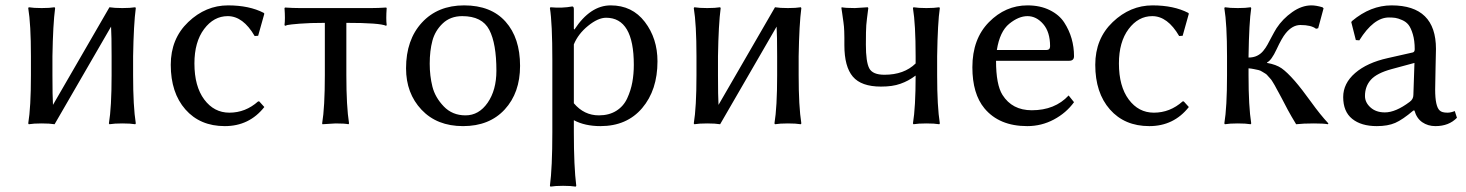

<svg xmlns="http://www.w3.org/2000/svg" viewBox="-20 -459 5451 714"><path d="M95 -250Q95 -369 85 -429L87 -432Q105 -429 135 -429Q165 -429 183 -432L185 -429Q177 -369 175 -250V-179Q175 -101 177 -69L387 -432Q405 -429 435 -429Q465 -429 483 -432L485 -429Q477 -369 475 -250V-179Q475 -63 485 0L483 3Q465 0 435 0Q405 0 387 3L385 0Q395 -60 395 -179V-250Q395 -327 393 -360L183 3Q165 0 135 0Q105 0 87 3L85 0Q95 -60 95 -179Z M827 -399Q775 -399 739 -351Q703 -303 703 -223Q703 -138 739.5 -89Q776 -40 833 -40Q893 -40 940 -82H944L963 -61Q907 10 816 10Q724 10 669.5 -52Q615 -114 615 -218Q615 -315 680 -377Q745 -439 828 -439Q907 -439 961 -411L963 -408L940 -326L927 -325Q884 -399 827 -399Z M1188 -374Q1132 -374 1095 -371Q1058 -368 1049 -366L1040 -363L1038 -366Q1041 -388 1038 -429L1040 -431Q1070 -429 1095 -429H1361Q1386 -429 1416 -431L1418 -429Q1415 -388 1418 -366L1416 -363Q1393 -374 1268 -374V-180Q1268 -63 1278 0L1276 3Q1262 0 1228 0L1179 3L1178 0Q1188 -60 1188 -180Z M1490 -205Q1490 -311 1549 -375Q1608 -439 1706 -439Q1806 -439 1860 -378.5Q1914 -318 1914 -214Q1914 -114 1857 -52Q1800 10 1702 10Q1605 10 1547.5 -51Q1490 -112 1490 -205ZM1699 -399Q1655 -399 1626.5 -372Q1598 -345 1588 -307.5Q1578 -270 1578 -222Q1578 -177 1588 -137Q1598 -97 1630 -63.5Q1662 -30 1711 -30Q1761 -30 1793.5 -77Q1826 -124 1826 -196Q1826 -297 1799.5 -348Q1773 -399 1699 -399Z M2114 -294V-75Q2152 -30 2207 -30Q2245 -30 2272 -47Q2299 -64 2312.5 -93.5Q2326 -123 2331.5 -153.5Q2337 -184 2337 -218Q2337 -393 2234 -393Q2204 -393 2167 -363Q2130 -333 2114 -294ZM2114 -352 2116 -349Q2175 -439 2251 -439Q2331 -439 2378 -377.5Q2425 -316 2425 -231Q2425 -124 2368 -57Q2311 10 2213 10Q2155 10 2114 -12V32Q2114 161 2123 232L2121 235Q2103 232 2074 232Q2045 232 2027 235L2025 232Q2034 165 2034 32V-235Q2034 -373 2025 -429L2027 -432Q2071 -428 2108 -435Q2114 -435 2114 -425Z M2570 -250Q2570 -369 2560 -429L2562 -432Q2580 -429 2610 -429Q2640 -429 2658 -432L2660 -429Q2652 -369 2650 -250V-179Q2650 -101 2652 -69L2862 -432Q2880 -429 2910 -429Q2940 -429 2958 -432L2960 -429Q2952 -369 2950 -250V-179Q2950 -63 2960 0L2958 3Q2940 0 2910 0Q2880 0 2862 3L2860 0Q2870 -60 2870 -179V-250Q2870 -327 2868 -360L2658 3Q2640 0 2610 0Q2580 0 2562 3L2560 0Q2570 -60 2570 -179Z M3120 -291Q3120 -307 3120 -319Q3120 -331 3119.5 -342.5Q3119 -354 3118.5 -360Q3118 -366 3116.5 -377Q3115 -388 3114.5 -391Q3114 -394 3112 -409Q3110 -424 3109 -429L3110 -432Q3124 -429 3159 -429L3207 -432L3209 -429Q3203 -384 3201.5 -365.5Q3200 -347 3200 -293Q3200 -229 3212.5 -205Q3225 -181 3269 -181Q3342 -181 3385 -223V-250Q3385 -369 3375 -429L3377 -432Q3395 -429 3425 -429Q3455 -429 3473 -432L3475 -429Q3467 -376 3465 -250V-179Q3465 -63 3475 0L3473 3Q3455 0 3425 0Q3395 0 3377 3L3375 0Q3385 -60 3385 -178Q3370 -167 3357 -160Q3344 -153 3328.5 -147.5Q3313 -142 3295.5 -139.5Q3278 -137 3256 -137Q3183 -137 3151.5 -174Q3120 -211 3120 -291Z M3687 -273H3871Q3885 -273 3885 -287Q3885 -340 3859.5 -369.5Q3834 -399 3801 -399Q3768 -399 3733 -370.5Q3698 -342 3687 -273ZM3954 -104 3974 -79Q3945 -39 3899 -14.5Q3853 10 3800 10Q3696 10 3641 -56Q3596 -110 3596 -209Q3596 -314 3657.5 -376.5Q3719 -439 3801 -439Q3848 -439 3883.5 -421.5Q3919 -404 3937.5 -375.5Q3956 -347 3965 -315.5Q3974 -284 3974 -250Q3974 -233 3956 -233H3684Q3684 -144 3708 -106Q3744 -49 3817 -49Q3903 -49 3954 -104Z M4265 -399Q4213 -399 4177 -351Q4141 -303 4141 -223Q4141 -138 4177.5 -89Q4214 -40 4271 -40Q4331 -40 4378 -82H4382L4401 -61Q4345 10 4254 10Q4162 10 4107.5 -52Q4053 -114 4053 -218Q4053 -315 4118 -377Q4183 -439 4266 -439Q4345 -439 4399 -411L4401 -408L4378 -326L4365 -325Q4322 -399 4265 -399Z M4543 -250Q4543 -369 4533 -429L4535 -432Q4553 -429 4583 -429Q4613 -429 4631 -432L4633 -429Q4625 -376 4623 -250V-245Q4641 -245 4654.5 -251.5Q4668 -258 4677.5 -269.5Q4687 -281 4693.5 -293Q4700 -305 4709.5 -323Q4719 -341 4727 -354Q4750 -389 4785.5 -414Q4821 -439 4857 -439Q4874 -439 4898 -432L4902 -428L4882 -354L4874 -352Q4856 -366 4816 -366Q4786 -366 4761 -335Q4747 -318 4727.5 -276Q4708 -234 4692 -227V-225Q4726 -219 4746 -205Q4766 -191 4795 -158Q4821 -128 4855.5 -80Q4890 -32 4920 0L4918 3Q4903 0 4866 0Q4826 0 4800 3Q4791 -12 4783 -25.5Q4775 -39 4769 -50.5Q4763 -62 4758 -71.5Q4753 -81 4747 -92.5Q4741 -104 4736 -113Q4734 -116 4728 -127.5Q4722 -139 4720.5 -141.5Q4719 -144 4713 -154Q4707 -164 4704.5 -166Q4702 -168 4696 -175.5Q4690 -183 4686 -185Q4682 -187 4674.5 -192Q4667 -197 4660 -198.5Q4653 -200 4643.5 -202Q4634 -204 4623 -205V-179Q4623 -63 4633 0L4631 3Q4613 0 4583 0Q4553 0 4535 3L4533 0Q4543 -60 4543 -179Z M5240 -225 5155 -202Q5100 -187 5078 -162.5Q5056 -138 5056 -102Q5056 -78 5076.5 -59.5Q5097 -41 5130 -41Q5170 -41 5222 -80Q5236 -90 5236 -106ZM5240 -48H5236Q5196 -14 5168.5 -2Q5141 10 5100 10Q5042 10 5008.5 -17Q4975 -44 4975 -98Q4975 -149 5019.5 -187.5Q5064 -226 5141 -243L5234 -264Q5241 -266 5241 -276Q5241 -308 5234 -331.5Q5227 -355 5218 -366.5Q5209 -378 5194 -384.5Q5179 -391 5169 -392.5Q5159 -394 5145 -394Q5088 -394 5035 -309L5022 -310L5005 -377L5008 -381Q5077 -439 5155 -439Q5320 -439 5320 -277Q5320 -274 5318.5 -208.5Q5317 -143 5317 -126Q5317 -63 5334 -48Q5342 -40 5363 -40Q5375 -40 5390 -46L5398 -21Q5368 10 5318 10Q5290 10 5269 -4.5Q5248 -19 5240 -48Z"/></svg>

Font: Libertinus Sans
Style: Regular
Weight: 400
Designer: Philipp H. Poll
Foundry: Khaled Hosny
Version: Version 6.1